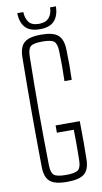

<svg xmlns="http://www.w3.org/2000/svg" viewBox="-103 -988 555 1040"><g transform="rotate(-10 175.0 -468.5)"><path d="M179 5Q134 5 107.5 -5.2Q81 -15.5 69.2 -38.2Q57.5 -61 57 -98Q56 -179 55.5 -253.2Q55 -327.5 55 -400Q55 -472.5 55.5 -546.8Q56 -621 57 -702Q57.5 -739 69.2 -761.8Q81 -784.5 107.2 -794.8Q133.5 -805 178 -805Q244 -805 270.8 -781.2Q297.5 -757.5 299 -702Q300.5 -655 300.5 -618.8Q300.5 -582.5 299 -535H259Q260.5 -582.5 260.5 -618.8Q260.5 -655 259 -702Q257.5 -740.5 242.2 -753.8Q227 -767 178 -767Q128.5 -767 113.2 -753.8Q98 -740.5 97 -702Q95.5 -613 94.8 -540.2Q94 -467.5 94 -400Q94 -332.5 94.8 -259.8Q95.5 -187 97 -98Q98 -60 113.5 -46.5Q129 -33 179 -33Q231 -33 246.8 -46.5Q262.5 -60 263 -98Q263.5 -130 263.8 -156.2Q264 -182.5 263.8 -208.8Q263.5 -235 263 -267H170V-307H303Q304 -235 304 -189.5Q304 -144 303 -98Q302.5 -42.5 275 -18.8Q247.5 5 179 5ZM178 -835Q123.5 -835 98 -862.2Q72.5 -889.5 71 -942H104.5Q105.5 -908.5 121.5 -886.5Q137.5 -864.5 178 -864.5Q214 -864.5 232.5 -885.2Q251 -906 251.5 -942H284Q282.5 -890.5 257.2 -862.8Q232 -835 178 -835Z"/></g></svg>

Font: Big Shoulders Text SC Thin
Style: Regular
Weight: 100
Designer: Patric King
Foundry: XO Type Co
Version: Version 2.002